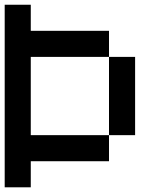

<svg xmlns="http://www.w3.org/2000/svg" viewBox="-20 -798 707 818"><path d="M111.1 -222.2H444.4V-111.1H111.1V0H0V-777.8H111.1V-666.7H444.4V-555.6H111.1ZM555.6 -222.2H444.4V-555.6H555.6Z"/></svg>

Font: Pixeloid Mono
Style: Regular
Weight: 400
Monospace: yes
Designer: GGBotNet
Foundry: GGBotNet
Version: 0.5